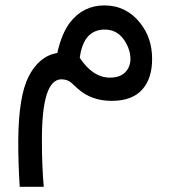

<svg xmlns="http://www.w3.org/2000/svg" viewBox="-20 -364 646 718"><path d="M391.1 -73.7C348.8 -73.7 311.2 -98.3 278.3 -147.5C287.4 -218.1 318.5 -253.4 371.6 -253.4C388.2 -253.4 402.8 -249.7 415.5 -242.2C433.8 -231.1 448.2 -212.7 459 -187C465.2 -172 468.1 -156.7 467.8 -141.1C467.4 -129.1 464.5 -118 459 -107.9C446.3 -85.1 423.7 -73.7 391.1 -73.7ZM247.6 -53.7 270 -33.2C303.9 -2.3 346.5 13.2 397.9 13.2C450 13.2 488.6 -1.6 513.7 -31.2C537.1 -58.6 548.8 -95.7 548.8 -142.6C549.2 -195.3 534.2 -240.6 503.9 -278.3C469.4 -321.9 424.6 -343.8 369.6 -343.8C316.9 -343.4 274.3 -322.1 241.7 -279.8C220.9 -252.4 205.1 -214.5 194.3 -166C148.8 -158.2 113 -128.7 86.9 -77.6C62.2 -28.8 49.3 49.8 48.3 158.2C48 213.9 49.8 272.6 53.7 334.5H143.6C139 282.1 136.7 224 136.7 160.2C136.4 9.1 160.5 -66.7 209 -67.4C224.9 -67.4 237.8 -62.8 247.6 -53.7Z"/></svg>

Font: Dirooz FD
Style: FD
Weight: 400
Foundry: DejaVu fonts team - Redesigned by Saber Rastikerdar
Version: Version 0.2.1